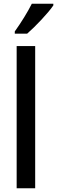

<svg xmlns="http://www.w3.org/2000/svg" viewBox="-20 -1006 305 1026"><path d="M265 -977V-986H150C128 -942 94 -887 59 -838V-826H125C169 -864 239 -938 265 -977ZM168 0V-760H69V0Z"/></svg>

Font: Noto Sans Sinhala Condensed Medium
Style: Regular
Weight: 500
Width: 3
Designer: Jelle Bosma - Monotype Design Team
Foundry: Monotype Imaging Inc.
Version: Version 2.006